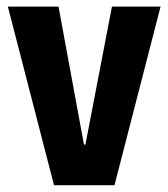

<svg xmlns="http://www.w3.org/2000/svg" viewBox="-20 -546 496 566"><path d="M139.2 0 3.2 -526.5H152.5L227.5 -119.8H231.8L310 -526.5H453.3L317.5 0Z"/></svg>

Font: Bricolage Grotesque 96pt ExtraBold SemiCondensed
Style: Regular
Weight: 800
Width: 4
Version: Version 1.001;gftools[0.9.33.dev8+g029e19f]